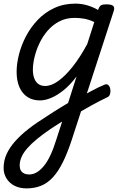

<svg xmlns="http://www.w3.org/2000/svg" viewBox="-51 -539 693 1063"><path d="M379 8Q398 -4 418 -15Q438 -26 456.5 -36Q475 -46 492.5 -54.5Q510 -63 525 -69Q539 -76 548 -68.5Q557 -61 559.5 -46.5Q562 -32 558.5 -19Q555 -6 544 -1Q523 9 501.5 20Q480 31 457.5 43.5Q435 56 412.5 69Q390 82 367 95ZM96 504Q58 504 29.5 489.5Q1 475 -15 449Q-31 423 -31 391Q-31 350 -14.5 314Q2 278 32.5 243.5Q63 209 106.5 175Q150 141 205 107Q226 93 245.5 80.5Q265 68 285 56Q305 44 326 31L373 -116Q337 -68 300.5 -39Q264 -10 231 3.5Q198 17 170 17Q130 17 101 -2Q72 -21 56.5 -56.5Q41 -92 41 -141Q41 -186 54 -237.5Q67 -289 93 -338.5Q119 -388 158 -429Q197 -470 249.5 -494.5Q302 -519 367 -519Q388 -519 409.5 -515Q431 -511 452 -503Q473 -495 492 -484L494 -489Q500 -505 509 -510Q518 -515 537 -515Q568 -515 576.5 -505.5Q585 -496 578 -476L346 236Q322 309 296.5 360Q271 411 241.5 443Q212 475 176 489.5Q140 504 96 504ZM110 427Q133 427 153.5 414.5Q174 402 193 378.5Q212 355 229 318.5Q246 282 261 233L293 134Q281 141 270 148.5Q259 156 248 162.5Q237 169 226 177Q185 205 153.5 231Q122 257 100.5 281.5Q79 306 68.5 329.5Q58 353 58 377Q58 393 64 404Q70 415 82 421Q94 427 110 427ZM199 -63Q233 -63 271.5 -90.5Q310 -118 351 -169.5Q392 -221 432 -295L471 -417Q441 -431 414.5 -435.5Q388 -440 363 -440Q315 -440 277.5 -420.5Q240 -401 212.5 -369Q185 -337 167 -298.5Q149 -260 140 -222Q131 -184 131 -153Q131 -125 139 -104.5Q147 -84 162 -73.5Q177 -63 199 -63Z"/></svg>

Font: Playwrite CZ
Style: Regular
Weight: 400
Designer: Veronika Burian, José Scaglione
Foundry: TypeTogether
Version: Version 1.002